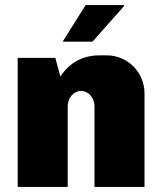

<svg xmlns="http://www.w3.org/2000/svg" viewBox="-20 -740 639 760"><path d="M470 -720H319L228 -575H346L472 -717ZM402 -521H374C278 -521 234 -460 219 -437L199 -511H50V0H248V-320C248 -353 272 -380 301 -380C330 -380 354 -353 354 -320V0H552V-371C552 -454 485 -521 402 -521Z"/></svg>

Font: Chivo Light
Style: Bold
Weight: 900
Designer: Hector Gatti
Foundry: Omnibus-Type
Version: Version 1.003;PS 001.003;hotconv 1.0.70;makeotf.lib2.5.58329